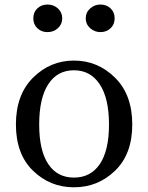

<svg xmlns="http://www.w3.org/2000/svg" viewBox="-20 -796 641 830"><path d="M48.8 -257.8Q48.8 -386.7 123 -460.4Q197.3 -534.2 299.8 -534.2Q402.3 -534.2 477.1 -460.4Q551.8 -386.7 551.8 -257.8Q551.8 -129.9 477.5 -58.1Q403.3 13.7 299.8 13.7Q196.3 13.7 122.6 -58.1Q48.8 -129.9 48.8 -257.8ZM451.2 -257.8Q451.2 -371.1 411.1 -431.6Q371.1 -492.2 299.8 -492.2Q227.5 -492.2 188.5 -431.6Q149.4 -371.1 149.4 -257.8Q149.4 -145.5 188.5 -86.9Q227.5 -28.3 299.8 -28.3Q372.1 -28.3 411.6 -86.9Q451.2 -145.5 451.2 -257.8ZM414.1 -657.2Q388.7 -657.2 369.6 -674.3Q350.6 -691.4 350.6 -716.8Q350.6 -742.2 369.6 -759.3Q388.7 -776.4 414.1 -776.4Q440.4 -776.4 458 -759.8Q475.6 -743.2 475.6 -716.8Q475.6 -690.4 458 -673.8Q440.4 -657.2 414.1 -657.2ZM230.5 -674.3Q211.9 -657.2 185.5 -657.2Q159.2 -657.2 141.6 -673.8Q124 -690.4 124 -716.8Q124 -743.2 141.6 -759.8Q159.2 -776.4 185.5 -776.4Q211.9 -776.4 230.5 -759.3Q249 -742.2 249 -716.8Q249 -691.4 230.5 -674.3Z"/></svg>

Font: GenYoMin TW TTF Medium
Style: Regular
Weight: 500
Version: Version 1.300